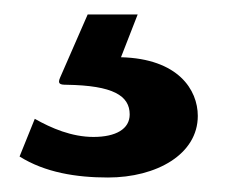

<svg xmlns="http://www.w3.org/2000/svg" viewBox="-20 -25 312 265"><path d="M253 135C253 99 226 56 147 54L170 -5H101L63 82C59 91 63 92 72 92C136 93 159 107 159 133C159 153 140 164 109 164C79 164 51 152 28 139L7 191C42 213 85 220 129 220C196 220 253 188 253 135Z"/></svg>

Font: 18Franklin
Style: Bold
Weight: 700
Designer: Pablo Impallari, Rodrigo Fuenzalida (Modified by Dan O. Williams)
Version: Version 0.025;PS 000.025;hotconv 1.0.88;makeotf.lib2.5.64775